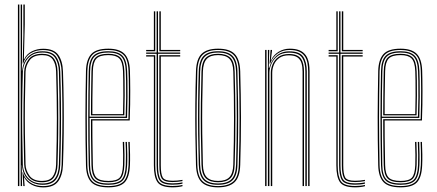

<svg xmlns="http://www.w3.org/2000/svg" viewBox="-20 -820 1924 846"><path d="M59 0V-800H65.2V0ZM71.2 0V-800H77.2V-608L76.2 -508.8H77.8Q81.2 -548.2 105.1 -571.2Q129 -594.2 167.5 -594Q209.8 -594 227 -570.1Q244.2 -546.2 245.5 -505Q247.8 -437.2 248.5 -370.5Q249.2 -303.8 248.6 -235.4Q248 -167 245.5 -94.5Q244.2 -52 226.5 -28.9Q208.8 -5.8 168.2 -5.8Q128.8 -5.8 104.1 -28.9Q79.5 -52 77.2 -91.5H75.8L77.2 0ZM166.5 -11.5Q204.5 -11.5 221.4 -32.8Q238.2 -54 239.5 -95Q243 -204 242.8 -302.6Q242.5 -401.2 239.5 -505.5Q238.2 -543 222.4 -565.8Q206.5 -588.5 166.8 -588.5Q136.5 -588.5 117.9 -575.5Q99.2 -562.5 90.2 -543.1Q81.2 -523.8 80.8 -504.5Q78.5 -431.2 77.9 -365.1Q77.2 -299 77.9 -233.2Q78.5 -167.5 80.5 -95Q81 -75.8 89.9 -56.5Q98.8 -37.2 117.5 -24.4Q136.2 -11.5 166.5 -11.5ZM165.5 -17Q123.5 -17 105.4 -42Q87.2 -67 86.5 -95.8Q84.5 -164.5 83.8 -231.8Q83 -299 83.8 -366.8Q84.5 -434.5 86.5 -504Q87.2 -532 105.2 -557.5Q123.2 -583 166 -583Q200 -583 216.1 -563.6Q232.2 -544.2 233.5 -504.8Q235.5 -433.8 236.2 -367.1Q237 -300.5 236.4 -233.8Q235.8 -167 233.5 -94.8Q232.2 -58.5 217.1 -37.8Q202 -17 165.5 -17ZM165.2 -22.8Q198.8 -22.8 212.5 -42Q226.2 -61.2 227.2 -95Q230.5 -201.8 230.5 -298.2Q230.5 -394.8 227.2 -504.8Q226.2 -538 212.8 -557.6Q199.2 -577.2 165.8 -577.2Q127 -577.2 110.2 -554Q93.5 -530.8 92.5 -504Q90.5 -433.5 89.8 -367Q89 -300.5 89.8 -233.6Q90.5 -166.8 92.5 -95.8Q93.2 -69.8 109.6 -46.2Q126 -22.8 165.2 -22.8ZM170 5.8Q142 5.8 119.8 -6Q97.5 -17.8 87.2 -37.8H85.8L88.2 -5.2L88.8 0H82.8L79.2 -60.8H80.8Q87 -35 110.8 -17.5Q134.5 0 169 0Q214.8 0 232.4 -26Q250 -52 251.5 -94Q253.8 -168.8 254.6 -234.5Q255.5 -300.2 254.8 -365.9Q254 -431.5 251.5 -505Q250 -544.5 233.2 -572Q216.5 -599.5 169 -599.5Q138.8 -599.5 115.1 -585.4Q91.5 -571.2 82.2 -540.5H80L83 -665.5V-800H89.2V-712.5L85.2 -559.5H86.8Q97.5 -582.5 120.6 -593.9Q143.8 -605.2 170 -605.2Q217.5 -605.2 236.8 -578.2Q256 -551.2 257.5 -505Q260 -431.8 260.8 -365Q261.5 -298.2 260.8 -232Q260 -165.8 257.5 -94Q255.8 -46.8 236.1 -20.5Q216.5 5.8 170 5.8Z M457.8 5.5Q404 5.5 382 -17.6Q360 -40.8 358.8 -91.8Q357.5 -149.2 356.9 -201.9Q356.2 -254.5 356.4 -304.6Q356.5 -354.8 357.1 -404.9Q357.8 -455 358.8 -507.2Q360 -557.2 381.8 -581.4Q403.5 -605.5 457.5 -605.5Q505.5 -605.5 528 -583.2Q550.5 -561 552.5 -508.8Q553 -493.2 553.4 -470.8Q553.8 -448.2 553.9 -420Q554 -391.8 553.5 -358.8Q553 -325.8 551.5 -289.2H387Q387 -250.2 387.2 -218.2Q387.5 -186.2 388.1 -156.1Q388.8 -126 389.2 -93Q390 -53.5 404.4 -38.1Q418.8 -22.8 457.8 -22.8Q493.5 -22.8 506.9 -36.8Q520.2 -50.8 522 -93Q522.8 -110.5 522.6 -137.1Q522.5 -163.8 521 -194.5H527Q528.5 -164.2 528.6 -137.5Q528.8 -110.8 528 -93Q526.2 -48 511 -32.5Q495.8 -17 457.8 -17Q415.8 -17 399.9 -33.8Q384 -50.5 383 -92.8Q382.5 -122.5 381.9 -154.4Q381.2 -186.2 381 -221.2Q380.8 -256.2 380.8 -294.8H545.8Q547 -332.8 547.5 -365.4Q548 -398 547.9 -424.9Q547.8 -451.8 547.4 -472.9Q547 -494 546.2 -508.8Q544.2 -561.8 521.6 -580.8Q499 -599.8 457.5 -599.8Q406 -599.8 386 -577Q366 -554.2 364.8 -507Q363.8 -455.2 363.1 -404.2Q362.5 -353.2 362.5 -302.1Q362.5 -251 363 -198.8Q363.5 -146.5 364.8 -92Q366 -42.5 386.8 -21.4Q407.5 -0.2 457.8 -0.2Q504.2 -0.2 524.1 -20Q544 -39.8 546.5 -92Q547 -103.2 547.1 -119.5Q547.2 -135.8 546.9 -155.1Q546.5 -174.5 545.5 -194.5H551.5Q552.8 -167 553.1 -139.5Q553.5 -112 552.5 -91.8Q550.2 -38 529.1 -16.2Q508 5.5 457.8 5.5ZM457.8 -5.8Q409.5 -5.8 390.8 -25.6Q372 -45.5 371 -92Q369.8 -146.8 369.2 -199.5Q368.8 -252.2 368.8 -303.5Q368.8 -354.8 369.4 -405.5Q370 -456.2 371 -506.8Q372 -554 391.5 -574.1Q411 -594.2 457.5 -594.2Q499.8 -594.2 519.1 -575Q538.5 -555.8 540.2 -506.5Q541 -493.2 541.5 -463.8Q542 -434.2 541.8 -392.5Q541.5 -350.8 539.8 -300.5H374.8Q374.8 -237.8 375.2 -190.2Q375.8 -142.8 376.8 -92.5Q377.5 -47.8 395.2 -29.6Q413 -11.5 457.8 -11.5Q499.2 -11.5 515.8 -28.5Q532.2 -45.5 534.2 -92.5Q535 -110 534.9 -136.9Q534.8 -163.8 533.2 -194.5H539.2Q540.5 -168.5 540.9 -140.6Q541.2 -112.8 540.2 -92.5Q538.2 -42.5 520.1 -24.1Q502 -5.8 457.8 -5.8ZM374.8 -306H533.8Q535.5 -350.2 535.8 -390.6Q536 -431 535.5 -461.5Q535 -492 534.2 -506.2Q532.5 -552.8 514.9 -570.6Q497.2 -588.5 457.5 -588.5Q414 -588.5 396 -570Q378 -551.5 377 -506.5Q376 -463 375.4 -414.1Q374.8 -365.2 374.8 -306ZM380.8 -311.8Q381 -348.2 381.1 -379.4Q381.2 -410.5 381.9 -441Q382.5 -471.5 383 -506.2Q384 -548.8 400.4 -565.9Q416.8 -583 457.5 -583Q493.2 -583 509.8 -567Q526.2 -551 528 -506.2Q528.5 -493.5 529 -465.6Q529.5 -437.8 529.4 -398.5Q529.2 -359.2 527.8 -311.8ZM387 -317.2H522Q523.2 -360.2 523.4 -398.4Q523.5 -436.5 523 -464.8Q522.5 -493 522 -506.2Q520.2 -547.8 505.5 -562.5Q490.8 -577.2 457.5 -577.2Q419.2 -577.2 404.6 -561.4Q390 -545.5 389.2 -506.2Q388.8 -474.2 388.1 -445.5Q387.5 -416.8 387.2 -386Q387 -355.2 387 -317.2Z M740.5 -6.2Q694.8 -6.2 682.5 -26.2Q670.2 -46.2 670.2 -91.8V-582.8H624V-588.5H670.2V-770H676.2V-588.5H774V-582.8H676.2V-91.8Q676.2 -48 687.5 -30Q698.8 -12 740.5 -12Q750.8 -12 762.1 -13.1Q773.5 -14.2 784 -16.5V-10.8Q773.8 -8.2 762.2 -7.2Q750.8 -6.2 740.5 -6.2ZM740.5 5.5Q690 5.5 674 -17.2Q658 -40 658 -91.8V-571H624V-576.8H664V-91.8Q664 -43.5 678 -22Q692 -0.5 740.5 -0.5Q751.2 -0.5 762.9 -1.6Q774.5 -2.8 784 -5.2V0.5Q766 5.5 740.5 5.5ZM740.5 -17.8Q701.5 -17.8 691.9 -34.5Q682.2 -51.2 682.2 -92V-576.8H774V-571H688.5V-92Q688.5 -53.5 696.8 -38.5Q705 -23.5 740.5 -23.5Q750.8 -23.5 762 -24.5Q773.2 -25.5 784 -27.5V-22Q774 -20 762.5 -18.9Q751 -17.8 740.5 -17.8ZM624 -594.2V-600H658V-770H664V-594.2ZM682.2 -594.2V-770H688.5V-600H774V-594.2Z M941 5.5Q891.8 5.5 868.5 -17.1Q845.2 -39.8 843.5 -93.5Q841.5 -162 840.8 -228.6Q840 -295.2 840.6 -363.8Q841.2 -432.2 843.5 -506Q845.2 -560.8 868.8 -583.1Q892.2 -605.5 941 -605.5Q991.8 -605.5 1014.2 -582.1Q1036.8 -558.8 1038.5 -505.8Q1041.5 -404 1041.8 -303.1Q1042 -202.2 1038.5 -93.2Q1036.8 -38.2 1012.8 -16.4Q988.8 5.5 941 5.5ZM941 -0.2Q985 -0.2 1007.9 -20.4Q1030.8 -40.5 1032.2 -93.2Q1035.8 -203.5 1035.6 -302.8Q1035.5 -402 1032.2 -505.2Q1031 -556.2 1009.5 -578Q988 -599.8 941 -599.8Q895.5 -599.8 873.2 -578.6Q851 -557.5 849.5 -505Q847.5 -439.2 846.8 -373Q846 -306.8 846.6 -237.5Q847.2 -168.2 849.5 -93.5Q851 -41 873.8 -20.6Q896.5 -0.2 941 -0.2ZM941 -5.8Q896.8 -5.8 877 -26.4Q857.2 -47 855.8 -94.5Q853.8 -162.5 853 -230Q852.2 -297.5 852.9 -366Q853.5 -434.5 855.8 -505Q857.2 -553.5 877.4 -573.9Q897.5 -594.2 941 -594.2Q983.8 -594.2 1004.2 -574.1Q1024.8 -554 1026.2 -505.8Q1028.2 -438.2 1029 -371.5Q1029.8 -304.8 1029.1 -236.1Q1028.5 -167.5 1026.2 -94.2Q1025 -46.2 1004.8 -26Q984.5 -5.8 941 -5.8ZM941 -11.5Q981.2 -11.5 1000 -30.4Q1018.8 -49.2 1020.2 -94.5Q1023.2 -195.8 1023.4 -296.8Q1023.5 -397.8 1020.2 -504.5Q1018.8 -550.2 1000 -569.4Q981.2 -588.5 941 -588.5Q900.5 -588.5 881.9 -569.4Q863.2 -550.2 861.8 -504.8Q859.8 -439.8 859 -373.4Q858.2 -307 858.9 -237.9Q859.5 -168.8 861.8 -94.5Q863.2 -48.8 882.2 -30.1Q901.2 -11.5 941 -11.5ZM941 -17Q905.8 -17 887.5 -33.9Q869.2 -50.8 867.8 -94.5Q865.8 -164.8 865 -232.1Q864.2 -299.5 865 -366.9Q865.8 -434.2 867.8 -504.5Q869.2 -548 887 -565.5Q904.8 -583 941 -583Q976.2 -583 994.6 -566Q1013 -549 1014 -504.5Q1017 -404 1017.2 -303.5Q1017.5 -203 1014 -94.8Q1013 -51.5 994.9 -34.2Q976.8 -17 941 -17ZM941 -22.8Q975.5 -22.8 991.1 -39.5Q1006.8 -56.2 1008 -95Q1011 -198 1011.1 -297.2Q1011.2 -396.5 1008 -504.5Q1006.8 -544.2 990.8 -560.8Q974.8 -577.2 941 -577.2Q906.5 -577.2 890.9 -560.2Q875.2 -543.2 874 -504.2Q872 -433.8 871.2 -366.9Q870.5 -300 871.2 -233Q872 -166 874 -94.8Q875.2 -55.5 891.2 -39.1Q907.2 -22.8 941 -22.8Z M1337.8 0V-505.2Q1337.8 -526 1334.4 -543.2Q1331 -560.5 1322 -573.1Q1313 -585.8 1296.9 -592.8Q1280.8 -599.8 1255.5 -599.8Q1226 -599.8 1203.4 -584Q1180.8 -568.2 1170.2 -539.8H1167.8L1172.2 -600H1178.5V-595.8L1173.2 -555.2H1174.8Q1185 -578 1207.4 -591.8Q1229.8 -605.5 1256.5 -605.5Q1278.5 -605.5 1293.9 -600.4Q1309.2 -595.2 1319.1 -585.9Q1329 -576.5 1334.4 -564Q1339.8 -551.5 1341.9 -536.6Q1344 -521.8 1344 -505.8V0ZM1148.2 0V-600H1154.5V0ZM1173.2 0V-499Q1173.2 -517.5 1181.1 -536.6Q1189 -555.8 1206.6 -568.9Q1224.2 -582 1253.2 -582Q1273.5 -582 1286.4 -576.5Q1299.2 -571 1306.4 -560.6Q1313.5 -550.2 1316.5 -536Q1319.5 -521.8 1319.5 -504.2V0H1313.2V-504Q1313.2 -525.5 1308.5 -541.6Q1303.8 -557.8 1290.8 -567Q1277.8 -576.2 1253 -576.2Q1226.5 -576.2 1210.4 -564.4Q1194.2 -552.5 1186.9 -534.8Q1179.5 -517 1179.5 -499.2V0ZM1160.5 0V-600H1166.5L1164.2 -521.2H1166.8Q1174 -552 1196.9 -573Q1219.8 -594 1254.8 -593.8Q1300.2 -593.8 1316 -570.1Q1331.8 -546.5 1331.8 -505V0H1325.5V-504.8Q1325.5 -544.8 1310.6 -566.4Q1295.8 -588 1254 -588Q1223 -588 1203.9 -573.5Q1184.8 -559 1175.9 -538.2Q1167 -517.5 1167 -498.8V0Z M1544.5 -6.2Q1498.8 -6.2 1486.5 -26.2Q1474.2 -46.2 1474.2 -91.8V-582.8H1428V-588.5H1474.2V-770H1480.2V-588.5H1578V-582.8H1480.2V-91.8Q1480.2 -48 1491.5 -30Q1502.8 -12 1544.5 -12Q1554.8 -12 1566.1 -13.1Q1577.5 -14.2 1588 -16.5V-10.8Q1577.8 -8.2 1566.2 -7.2Q1554.8 -6.2 1544.5 -6.2ZM1544.5 5.5Q1494 5.5 1478 -17.2Q1462 -40 1462 -91.8V-571H1428V-576.8H1468V-91.8Q1468 -43.5 1482 -22Q1496 -0.5 1544.5 -0.5Q1555.2 -0.5 1566.9 -1.6Q1578.5 -2.8 1588 -5.2V0.5Q1570 5.5 1544.5 5.5ZM1544.5 -17.8Q1505.5 -17.8 1495.9 -34.5Q1486.2 -51.2 1486.2 -92V-576.8H1578V-571H1492.5V-92Q1492.5 -53.5 1500.8 -38.5Q1509 -23.5 1544.5 -23.5Q1554.8 -23.5 1566 -24.5Q1577.2 -25.5 1588 -27.5V-22Q1578 -20 1566.5 -18.9Q1555 -17.8 1544.5 -17.8ZM1428 -594.2V-600H1462V-770H1468V-594.2ZM1486.2 -594.2V-770H1492.5V-600H1578V-594.2Z M1745.5 5.5Q1691.8 5.5 1669.8 -17.6Q1647.8 -40.8 1646.5 -91.8Q1645.2 -149.2 1644.6 -201.9Q1644 -254.5 1644.1 -304.6Q1644.2 -354.8 1644.9 -404.9Q1645.5 -455 1646.5 -507.2Q1647.8 -557.2 1669.5 -581.4Q1691.2 -605.5 1745.2 -605.5Q1793.2 -605.5 1815.8 -583.2Q1838.2 -561 1840.2 -508.8Q1840.8 -493.2 1841.1 -470.8Q1841.5 -448.2 1841.6 -420Q1841.8 -391.8 1841.2 -358.8Q1840.8 -325.8 1839.2 -289.2H1674.8Q1674.8 -250.2 1675 -218.2Q1675.2 -186.2 1675.9 -156.1Q1676.5 -126 1677 -93Q1677.8 -53.5 1692.1 -38.1Q1706.5 -22.8 1745.5 -22.8Q1781.2 -22.8 1794.6 -36.8Q1808 -50.8 1809.8 -93Q1810.5 -110.5 1810.4 -137.1Q1810.2 -163.8 1808.8 -194.5H1814.8Q1816.2 -164.2 1816.4 -137.5Q1816.5 -110.8 1815.8 -93Q1814 -48 1798.8 -32.5Q1783.5 -17 1745.5 -17Q1703.5 -17 1687.6 -33.8Q1671.8 -50.5 1670.8 -92.8Q1670.2 -122.5 1669.6 -154.4Q1669 -186.2 1668.8 -221.2Q1668.5 -256.2 1668.5 -294.8H1833.5Q1834.8 -332.8 1835.2 -365.4Q1835.8 -398 1835.6 -424.9Q1835.5 -451.8 1835.1 -472.9Q1834.8 -494 1834 -508.8Q1832 -561.8 1809.4 -580.8Q1786.8 -599.8 1745.2 -599.8Q1693.8 -599.8 1673.8 -577Q1653.8 -554.2 1652.5 -507Q1651.5 -455.2 1650.9 -404.2Q1650.2 -353.2 1650.2 -302.1Q1650.2 -251 1650.8 -198.8Q1651.2 -146.5 1652.5 -92Q1653.8 -42.5 1674.5 -21.4Q1695.2 -0.2 1745.5 -0.2Q1792 -0.2 1811.9 -20Q1831.8 -39.8 1834.2 -92Q1834.8 -103.2 1834.9 -119.5Q1835 -135.8 1834.6 -155.1Q1834.2 -174.5 1833.2 -194.5H1839.2Q1840.5 -167 1840.9 -139.5Q1841.2 -112 1840.2 -91.8Q1838 -38 1816.9 -16.2Q1795.8 5.5 1745.5 5.5ZM1745.5 -5.8Q1697.2 -5.8 1678.5 -25.6Q1659.8 -45.5 1658.8 -92Q1657.5 -146.8 1657 -199.5Q1656.5 -252.2 1656.5 -303.5Q1656.5 -354.8 1657.1 -405.5Q1657.8 -456.2 1658.8 -506.8Q1659.8 -554 1679.2 -574.1Q1698.8 -594.2 1745.2 -594.2Q1787.5 -594.2 1806.9 -575Q1826.2 -555.8 1828 -506.5Q1828.8 -493.2 1829.2 -463.8Q1829.8 -434.2 1829.5 -392.5Q1829.2 -350.8 1827.5 -300.5H1662.5Q1662.5 -237.8 1663 -190.2Q1663.5 -142.8 1664.5 -92.5Q1665.2 -47.8 1683 -29.6Q1700.8 -11.5 1745.5 -11.5Q1787 -11.5 1803.5 -28.5Q1820 -45.5 1822 -92.5Q1822.8 -110 1822.6 -136.9Q1822.5 -163.8 1821 -194.5H1827Q1828.2 -168.5 1828.6 -140.6Q1829 -112.8 1828 -92.5Q1826 -42.5 1807.9 -24.1Q1789.8 -5.8 1745.5 -5.8ZM1662.5 -306H1821.5Q1823.2 -350.2 1823.5 -390.6Q1823.8 -431 1823.2 -461.5Q1822.8 -492 1822 -506.2Q1820.2 -552.8 1802.6 -570.6Q1785 -588.5 1745.2 -588.5Q1701.8 -588.5 1683.8 -570Q1665.8 -551.5 1664.8 -506.5Q1663.8 -463 1663.1 -414.1Q1662.5 -365.2 1662.5 -306ZM1668.5 -311.8Q1668.8 -348.2 1668.9 -379.4Q1669 -410.5 1669.6 -441Q1670.2 -471.5 1670.8 -506.2Q1671.8 -548.8 1688.1 -565.9Q1704.5 -583 1745.2 -583Q1781 -583 1797.5 -567Q1814 -551 1815.8 -506.2Q1816.2 -493.5 1816.8 -465.6Q1817.2 -437.8 1817.1 -398.5Q1817 -359.2 1815.5 -311.8ZM1674.8 -317.2H1809.8Q1811 -360.2 1811.1 -398.4Q1811.2 -436.5 1810.8 -464.8Q1810.2 -493 1809.8 -506.2Q1808 -547.8 1793.2 -562.5Q1778.5 -577.2 1745.2 -577.2Q1707 -577.2 1692.4 -561.4Q1677.8 -545.5 1677 -506.2Q1676.5 -474.2 1675.9 -445.5Q1675.2 -416.8 1675 -386Q1674.8 -355.2 1674.8 -317.2Z"/></svg>

Font: Big Shoulders Inline Display ExtraLight
Style: Regular
Weight: 250
Version: Version 2.002